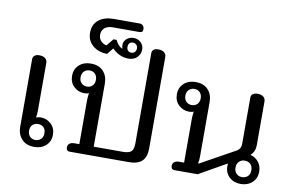

<svg xmlns="http://www.w3.org/2000/svg" viewBox="-86 -1011 1807 1182"><g transform="rotate(10 817.5 -419.5)"><path d="M83 -98V-522Q83 -535 93.5 -543.5Q104 -552 123 -552Q147 -552 160 -541.5Q173 -531 173 -512V-216Q173 -190 169 -171Q182 -177 197 -177Q235 -177 262.5 -151.5Q290 -126 290 -85Q290 -42 261.5 -16.5Q233 9 189 9Q139 9 111 -21Q83 -51 83 -98ZM237 -84Q237 -108 223.5 -121Q210 -134 189 -134Q168 -134 154.5 -121Q141 -108 141 -84Q141 -61 154.5 -47.5Q168 -34 189 -34Q209 -34 223 -47.5Q237 -61 237 -84Z M388 -23Q388 -39 399 -47.5Q410 -56 430 -56H460V-331Q460 -348 464 -376Q454 -370 436 -370Q398 -370 370.5 -395.5Q343 -421 343 -463Q343 -505 371.5 -531Q400 -557 444 -557Q495 -557 522.5 -527.5Q550 -498 550 -450V-56H732Q770 -56 784.5 -70Q799 -84 799 -121V-686Q799 -699 809 -707Q819 -715 838 -715Q862 -715 875 -704.5Q888 -694 888 -676V-104Q888 -51 861.5 -25.5Q835 0 780 0H407Q399 0 393.5 -6Q388 -12 388 -23ZM492 -463Q492 -487 478.5 -500.5Q465 -514 444 -514Q424 -514 410 -500.5Q396 -487 396 -463Q396 -440 410 -426.5Q424 -413 444 -413Q465 -413 478.5 -426.5Q492 -440 492 -463Z M564 -673 532 -633Q478 -633 442 -663.5Q406 -694 406 -744Q406 -796 441.5 -824Q477 -852 535 -852H698Q710 -852 718 -843Q726 -834 726 -822Q726 -809 720.5 -804.5Q715 -800 703 -800H538Q506 -800 487.5 -784.5Q469 -769 469 -742Q469 -719 483 -703.5Q497 -688 519 -684L555 -728H575Q582 -711 593.5 -698.5Q605 -686 617 -681L619 -683Q615 -693 615 -703Q615 -727 633 -742.5Q651 -758 677 -758Q703 -758 721.5 -740.5Q740 -723 740 -696Q740 -668 720 -647.5Q700 -627 665 -627Q635 -627 608.5 -640Q582 -653 564 -673ZM707 -697Q707 -712 698.5 -720.5Q690 -729 677 -729Q663 -729 655.5 -720.5Q648 -712 648 -697Q648 -683 656 -674.5Q664 -666 677 -666Q690 -666 698.5 -674.5Q707 -683 707 -697Z M1381 -81Q1381 -92 1382 -98L1209 0H1062Q1054 0 1048.5 -6Q1043 -12 1043 -23Q1043 -39 1054 -47.5Q1065 -56 1085 -56H1115V-331Q1115 -348 1119 -376Q1109 -370 1091 -370Q1053 -370 1025.5 -395.5Q998 -421 998 -463Q998 -505 1026.5 -531Q1055 -557 1099 -557Q1150 -557 1177.5 -527.5Q1205 -498 1205 -450V-107Q1205 -83 1200 -67H1207L1418 -184Q1433 -192 1440 -203.5Q1447 -215 1447 -234V-522Q1447 -535 1457.5 -543.5Q1468 -552 1487 -552Q1511 -552 1524 -541.5Q1537 -531 1537 -512V-239Q1537 -199 1509 -174Q1541 -166 1560.5 -141Q1580 -116 1580 -81Q1580 -39 1551.5 -13Q1523 13 1480 13Q1437 13 1409 -13Q1381 -39 1381 -81ZM1147 -463Q1147 -487 1133.5 -500.5Q1120 -514 1099 -514Q1079 -514 1065 -500.5Q1051 -487 1051 -463Q1051 -440 1065 -426.5Q1079 -413 1099 -413Q1120 -413 1133.5 -426.5Q1147 -440 1147 -463ZM1531 -81Q1531 -106 1517 -119.5Q1503 -133 1481 -133Q1460 -133 1446 -119Q1432 -105 1432 -81Q1432 -57 1446 -43.5Q1460 -30 1481 -30Q1503 -30 1517 -43.5Q1531 -57 1531 -81Z"/></g></svg>

Font: Maitree Medium
Style: Regular
Weight: 500
Designer: CadsonDemak Team
Foundry: CadsonDemak
Version: Version 1.000